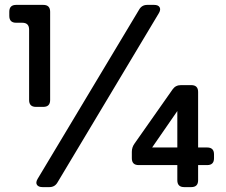

<svg xmlns="http://www.w3.org/2000/svg" viewBox="-20 -765 924 785"><path d="M127 -328Q99 -328 99 -356V-644Q99 -672 71 -672H46Q18 -672 18 -700V-717Q18 -745 46 -745H157Q185 -745 185 -717V-356Q185 -328 157 -328ZM154 0Q137 0 131 -9.5Q125 -19 134 -34L549 -726Q560 -745 582 -745H610Q627 -745 632.5 -735.5Q638 -726 630 -712L215 -19Q204 0 182 0ZM733 0Q705 0 705 -28V-90H547Q519 -90 519 -118V-144Q519 -163 530 -178L686 -400Q698 -417 720 -417H762Q790 -417 790 -389V-162H827Q855 -162 855 -134V-118Q855 -90 827 -90H790V-28Q790 0 762 0ZM705 -162V-311L602 -162Z"/></svg>

Font: Pitagon Sans Text SemiBold
Style: Regular
Weight: 600
Designer: Travis Tran
Foundry: Pitagon
Version: Version 1.001; ttfautohint (v1.8.4.7-5d5b);gftools[0.9.26]